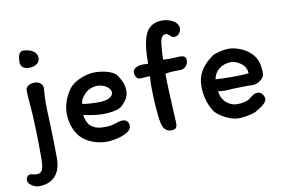

<svg xmlns="http://www.w3.org/2000/svg" viewBox="-110 -831 1774 1191"><g transform="rotate(-10 776.5 -236.0)"><path d="M97 -642C60 -643 59 -597 59 -573C59 -559 67 -530 112 -530C150 -530 180 -549 180 -580C180 -625 136 -639 97 -642ZM130 -434C88 -434 72 -411 72 -396C72 -369 75 -335 78 -305C87 -207 89 -57 89 36C89 125 68 128 40 128C28 128 18 122 4 122C-10 122 -23 135 -23 155C-23 181 18 204 43 204C128 204 184 156 184 51C184 -8 182 -89 180 -151C178 -220 172 -292 178 -361C179 -372 180 -384 180 -392C180 -408 165 -434 130 -434Z M292 -212C292 -151 312 -97 344 -60C383 -18 446 5 508 5C543 5 664 -13 664 -67C664 -90 651 -108 625 -108C611 -108 598 -104 584 -99C566 -92 540 -87 517 -87C478 -87 449 -89 420 -116C405 -130 394 -159 391 -184C433 -174 481 -168 511 -168C542 -168 611 -171 637 -198C658 -220 681 -245 681 -285C681 -304 679 -338 644 -387C620 -421 548 -432 505 -432C458 -432 376 -405 343 -359C314 -319 292 -265 292 -212ZM510 -347C547 -347 591 -321 591 -292C591 -264 559 -245 501 -245C467 -245 416 -247 397 -253C400 -281 409 -292 430 -315C449 -336 482 -347 510 -347Z M983 -589C1002 -589 1011 -562 1030 -562C1064 -562 1076 -595 1076 -609C1076 -624 1067 -643 1047 -656C1034 -664 1011 -676 974 -676C930 -676 895 -659 875 -624C847 -576 843 -489 843 -427C843 -427 825 -428 813 -428C799 -428 783 -427 770 -420C757 -415 746 -402 746 -389C746 -364 762 -346 773 -346C788 -346 802 -347 817 -348C825 -349 836 -349 841 -348C839 -323 838 -308 838 -282C838 -218 844 -104 856 -48C863 -20 879 5 913 5C947 5 952 -10 950 -47L946 -125C943 -193 938 -273 938 -347C963 -354 1010 -354 1035 -354C1059 -354 1083 -376 1083 -407C1083 -430 1068 -437 1043 -437C1025 -437 1006 -434 981 -434C970 -434 949 -435 939 -436C939 -471 942 -500 946 -539C952 -585 971 -589 983 -589Z M1144 -229C1144 -159 1170 -93 1196 -62C1223 -31 1289 4 1338 4C1365 4 1418 -4 1445 -16C1483 -37 1521 -62 1521 -87C1521 -106 1504 -132 1481 -132C1460 -132 1455 -127 1431 -109C1412 -90 1375 -84 1343 -84C1300 -84 1247 -117 1241 -184C1255 -182 1267 -180 1285 -180C1303 -180 1319 -182 1339 -183C1366 -184 1397 -185 1422 -185L1460 -184C1496 -184 1534 -216 1534 -244C1534 -304 1521 -353 1469 -391C1443 -411 1393 -432 1351 -432C1318 -432 1265 -420 1246 -407C1192 -367 1144 -319 1144 -229ZM1343 -256C1304 -256 1271 -257 1238 -259C1246 -310 1290 -348 1353 -348C1368 -347 1370 -346 1385 -340C1420 -324 1444 -301 1447 -261C1421 -257 1392 -256 1343 -256Z"/></g></svg>

Font: Itim
Style: Regular
Weight: 400
Designer: CadsonDemak Team
Foundry: Pablo Impallari
Version: Version 1.002;PS 001.002;hotconv 1.0.88;makeotf.lib2.5.64775